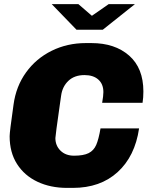

<svg xmlns="http://www.w3.org/2000/svg" viewBox="-20 -906 724 936"><path d="M679 -460Q679 -430 675 -405H478Q484 -439 484 -457Q484 -496 459.5 -518Q435 -540 392 -540Q343 -540 313.5 -512Q284 -484 278 -440L272 -398Q250 -244 250 -233Q250 -196 275 -171.5Q300 -147 341 -147Q387 -147 412 -159.5Q437 -172 449 -199.5Q461 -227 470 -280H658Q638 -144 553.5 -67Q469 10 335 10H307Q226 10 162.5 -20Q99 -50 63 -106.5Q27 -163 27 -242Q27 -253 31.5 -289Q36 -325 46 -396Q58 -485 107 -553Q156 -621 232 -658.5Q308 -696 398 -696H426Q540 -696 609.5 -635Q679 -574 679 -460ZM428 -829 510 -886H638L481 -761H353L232 -886H362Z"/></svg>

Font: Chivo Black Italic
Style: Regular
Weight: 900
Italic angle: -8.05°
Designer: Hector Gatti
Foundry: Omnibus-Type
Version: Version 1.007